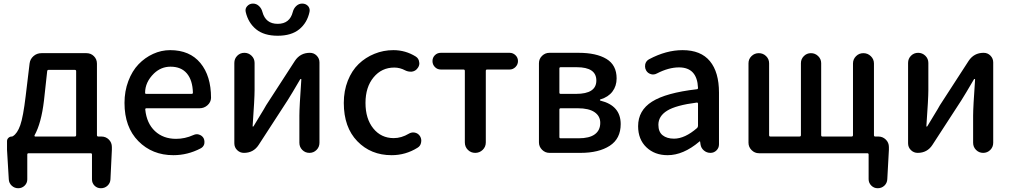

<svg xmlns="http://www.w3.org/2000/svg" viewBox="-20 -840 5563 1055"><path d="M247.1 -456.1Q240.2 -456.1 239.3 -449.2L221.7 -288.1Q207 -163.1 169.9 -96.7Q168.9 -94.7 169.9 -92.3Q170.9 -89.8 172.9 -89.8H390.6Q398.4 -89.8 398.4 -97.7V-449.2Q398.4 -456.1 390.6 -456.1ZM512.7 -97.7Q512.7 -89.8 520.5 -89.8H537.1Q561.5 -89.8 578.1 -73.2Q594.7 -56.6 594.7 -32.2V-16.6L586.9 145.5Q585.9 166 570.8 180.2Q555.7 194.3 534.2 194.3Q513.7 194.3 499.5 180.2Q485.4 166 485.4 145.5V8.8Q485.4 2 477.5 2H137.7Q129.9 2 129.9 8.8V145.5Q129.9 166 115.2 180.2Q100.6 194.3 80.1 194.3Q59.6 194.3 44.4 180.2Q29.3 166 28.3 145.5L18.6 -16.6V-64.5Q18.6 -75.2 26.4 -82.5Q34.2 -89.8 44.9 -89.8Q47.9 -89.8 50.8 -91.8Q75.2 -106.4 91.3 -151.9Q107.4 -197.3 121.1 -312.5L142.6 -491.2Q145.5 -515.6 164.1 -531.7Q182.6 -547.9 208 -547.9H455.1Q479.5 -547.9 496.1 -531.2Q512.7 -514.6 512.7 -490.2Z M932.6 12.7Q816.4 12.7 740.2 -64.5Q664.1 -141.6 664.1 -274.4Q664.1 -338.9 685.1 -394.5Q706.1 -450.2 741.2 -486.8Q776.4 -523.4 821.3 -543.9Q866.2 -564.5 915 -564.5Q1022.5 -564.5 1081.1 -493.7Q1139.6 -422.9 1139.6 -302.7Q1139.6 -302.7 1139.6 -301.8Q1138.7 -278.3 1120.1 -261.7Q1101.6 -245.1 1076.2 -245.1H784.2Q777.3 -245.1 778.3 -237.3Q786.1 -162.1 831.5 -119.6Q877 -77.1 947.3 -77.1Q996.1 -77.1 1042 -97.7Q1051.8 -102.5 1061.5 -102.5Q1067.4 -102.5 1073.2 -100.6Q1089.8 -95.7 1098.6 -81.1Q1103.5 -71.3 1103.5 -60.5Q1103.5 -54.7 1102.5 -48.8Q1097.7 -32.2 1082 -24.4Q1010.7 12.7 932.6 12.7ZM777.3 -330.1Q777.3 -324.2 783.2 -324.2H1033.2Q1040 -324.2 1040 -331.1Q1040 -331.1 1040 -331.1Q1038.1 -399.4 1006.8 -436.5Q975.6 -473.6 917 -473.6Q865.2 -473.6 826.2 -436.5Q777.3 -388.7 777.3 -330.1Z M1320.3 0Q1298.8 0 1283.2 -15.1Q1267.6 -30.3 1267.6 -52.7V-494.1Q1267.6 -517.6 1283.7 -533.7Q1299.8 -549.8 1322.8 -549.8Q1345.7 -549.8 1362.3 -533.7Q1378.9 -517.6 1378.9 -494.1V-344.7Q1378.9 -298.8 1368.2 -147.5Q1367.2 -144.5 1370.1 -144.5Q1373 -144.5 1374 -147.5Q1382.8 -163.1 1408.2 -204.1Q1433.6 -245.1 1442.4 -261.7L1600.6 -505.9Q1629.9 -549.8 1682.6 -549.8Q1705.1 -549.8 1720.2 -534.2Q1735.4 -518.6 1735.4 -497.1V-55.7Q1735.4 -32.2 1719.2 -16.1Q1703.1 0 1680.2 0Q1657.2 0 1641.1 -16.1Q1625 -32.2 1625 -55.7V-205.1Q1625 -250 1635.7 -403.3Q1635.7 -406.2 1633.3 -406.2Q1630.9 -406.2 1628.9 -403.3Q1581.1 -321.3 1560.5 -289.1L1401.4 -43.9Q1373 0 1320.3 0ZM1330.1 -774.4Q1329.1 -779.3 1329.1 -783.2Q1329.1 -795.9 1337.9 -805.7Q1350.6 -820.3 1370.1 -820.3Q1388.7 -820.3 1402.8 -807.1Q1417 -793.9 1421.9 -774.4Q1439.5 -709 1505.9 -709Q1572.3 -709 1588.9 -774.4Q1593.8 -793.9 1607.9 -807.1Q1622.1 -820.3 1640.6 -820.3Q1660.2 -820.3 1672.9 -806.6Q1681.6 -795.9 1681.6 -783.2Q1681.6 -778.3 1680.7 -774.4Q1668 -714.8 1624.5 -679.2Q1581.1 -643.6 1505.9 -643.6Q1430.7 -643.6 1387.2 -679.2Q1343.8 -714.8 1330.1 -774.4Z M2131.8 12.7Q2017.6 12.7 1943.4 -64Q1869.1 -140.6 1869.1 -274.4Q1869.1 -340.8 1891.1 -396.5Q1913.1 -452.1 1950.7 -488.3Q1988.3 -524.4 2037.6 -544.4Q2086.9 -564.5 2141.6 -564.5Q2208 -564.5 2264.6 -529.3Q2281.2 -518.6 2283.2 -499Q2284.2 -496.1 2284.2 -492.2Q2284.2 -476.6 2273.4 -463.9Q2262.7 -449.2 2243.2 -446.3Q2239.3 -446.3 2235.4 -446.3Q2220.7 -446.3 2207 -453.1Q2177.7 -468.8 2146.5 -468.8Q2077.1 -468.8 2032.7 -415Q1988.3 -361.3 1988.3 -274.4Q1988.3 -187.5 2031.2 -134.3Q2074.2 -81.1 2143.6 -81.1Q2185.5 -81.1 2226.6 -105.5Q2238.3 -112.3 2251 -112.3Q2254.9 -112.3 2259.8 -111.3Q2277.3 -107.4 2287.1 -92.8Q2294.9 -81.1 2294.9 -66.4Q2294.9 -62.5 2293.9 -57.6Q2291 -38.1 2274.4 -28.3Q2209 12.7 2131.8 12.7Z M2534.2 -57.6V-450.2Q2534.2 -458 2526.4 -458H2402.3Q2382.8 -458 2369.6 -471.7Q2356.4 -485.4 2356.4 -504.4Q2356.4 -523.4 2369.6 -536.6Q2382.8 -549.8 2402.3 -549.8H2780.3Q2798.8 -549.8 2812.5 -536.6Q2826.2 -523.4 2826.2 -504.4Q2826.2 -485.4 2812.5 -471.7Q2798.8 -458 2780.3 -458H2656.2Q2649.4 -458 2649.4 -450.2V-57.6Q2649.4 -33.2 2632.3 -16.6Q2615.2 0 2591.3 0Q2567.4 0 2550.8 -16.6Q2534.2 -33.2 2534.2 -57.6Z M2999 0Q2975.6 0 2958.5 -17.1Q2941.4 -34.2 2941.4 -57.6V-492.2Q2941.4 -516.6 2958.5 -533.2Q2975.6 -549.8 2999 -549.8H3159.2Q3256.8 -549.8 3312.5 -516.1Q3368.2 -482.4 3368.2 -409.2Q3368.2 -367.2 3345.2 -336.9Q3322.3 -306.6 3279.3 -293.9Q3276.4 -293 3276.4 -290.5Q3276.4 -288.1 3279.3 -287.1Q3390.6 -259.8 3390.6 -158.2Q3390.6 -78.1 3330.6 -39.1Q3270.5 0 3169.9 0ZM3053.7 -331.1Q3053.7 -324.2 3060.5 -324.2H3145.5Q3256.8 -324.2 3256.8 -397.5Q3256.8 -470.7 3149.4 -470.7H3060.5Q3053.7 -470.7 3053.7 -463.9ZM3053.7 -86.9Q3053.7 -80.1 3060.5 -80.1H3159.2Q3218.8 -80.1 3248.5 -102.1Q3278.3 -124 3278.3 -165Q3278.3 -202.1 3247.1 -223.6Q3215.8 -245.1 3155.3 -245.1H3060.5Q3053.7 -245.1 3053.7 -237.3Z M3648.4 12.7Q3577.1 12.7 3531.7 -30.8Q3486.3 -74.2 3486.3 -146.5Q3486.3 -233.4 3563 -281.7Q3639.6 -330.1 3808.6 -349.6Q3815.4 -349.6 3815.4 -357.4Q3810.5 -469.7 3710.9 -469.7Q3654.3 -469.7 3589.8 -436.5Q3580.1 -430.7 3568.4 -430.7Q3562.5 -430.7 3556.6 -432.6Q3539.1 -437.5 3530.3 -453.1Q3524.4 -463.9 3524.4 -474.6Q3524.4 -481.4 3525.4 -487.3Q3530.3 -505.9 3546.9 -514.6Q3640.6 -564.5 3730.5 -564.5Q3831.1 -564.5 3880.9 -503.9Q3930.7 -443.4 3930.7 -331.1V-46.9Q3930.7 -27.3 3917 -13.7Q3903.3 0 3883.8 0Q3863.3 0 3847.7 -13.2Q3832 -26.4 3829.1 -46.9L3827.1 -61.5Q3826.2 -63.5 3824.7 -63.5Q3823.2 -63.5 3822.3 -61.5Q3734.4 12.7 3648.4 12.7ZM3683.6 -78.1Q3743.2 -78.1 3810.5 -136.7Q3815.4 -141.6 3815.4 -149.4V-269.5Q3815.4 -276.4 3809.6 -276.4Q3809.6 -276.4 3808.6 -276.4Q3694.3 -261.7 3646 -231.9Q3597.7 -202.1 3597.7 -154.3Q3597.7 -115.2 3621.1 -96.7Q3644.5 -78.1 3683.6 -78.1Z M4782.2 -97.7Q4782.2 -89.8 4789.1 -89.8H4806.6Q4830.1 -89.8 4847.2 -73.2Q4864.3 -56.6 4864.3 -32.2V-16.6L4855.5 144.5Q4854.5 166 4839.4 180.2Q4824.2 194.3 4802.7 194.3Q4782.2 194.3 4767.6 179.7Q4752.9 165 4752.9 144.5V8.8Q4752.9 2 4745.1 2H4150.4Q4127 2 4109.9 -15.1Q4092.8 -32.2 4092.8 -55.7V-492.2Q4092.8 -515.6 4109.4 -531.7Q4126 -547.9 4149.4 -547.9Q4172.9 -547.9 4189.5 -531.7Q4206.1 -515.6 4206.1 -492.2V-97.7Q4206.1 -89.8 4212.9 -89.8H4373Q4380.9 -89.8 4380.9 -97.7V-493.2Q4380.9 -515.6 4397 -531.7Q4413.1 -547.9 4436 -547.9Q4459 -547.9 4475.6 -531.7Q4492.2 -515.6 4492.2 -493.2V-97.7Q4492.2 -89.8 4499 -89.8H4659.2Q4667 -89.8 4667 -97.7V-491.2Q4667 -514.6 4683.6 -531.2Q4700.2 -547.9 4724.1 -547.9Q4748 -547.9 4765.1 -531.2Q4782.2 -514.6 4782.2 -491.2Z M5022.5 0Q5001 0 4985.4 -15.1Q4969.7 -30.3 4969.7 -52.7V-494.1Q4969.7 -517.6 4985.8 -533.7Q5002 -549.8 5024.9 -549.8Q5047.9 -549.8 5064.5 -533.7Q5081.1 -517.6 5081.1 -494.1V-344.7Q5081.1 -298.8 5070.3 -147.5Q5069.3 -144.5 5072.3 -144.5Q5075.2 -144.5 5076.2 -147.5Q5085 -163.1 5110.4 -204.1Q5135.7 -245.1 5144.5 -261.7L5302.7 -505.9Q5332 -549.8 5384.8 -549.8Q5407.2 -549.8 5422.4 -534.2Q5437.5 -518.6 5437.5 -497.1V-55.7Q5437.5 -32.2 5421.4 -16.1Q5405.3 0 5382.3 0Q5359.4 0 5343.3 -16.1Q5327.1 -32.2 5327.1 -55.7V-205.1Q5327.1 -250 5337.9 -403.3Q5337.9 -406.2 5335.4 -406.2Q5333 -406.2 5331.1 -403.3Q5283.2 -321.3 5262.7 -289.1L5103.5 -43.9Q5075.2 0 5022.5 0Z"/></svg>

Font: Gen Jyuu Gothic P Medium
Style: Regular
Weight: 500
Designer: [Source Han Sans]
Ryoko NISHIZUKA  (kana & ideographs); Paul D. Hunt (Latin, Greek & Cyrillic); Wenlong ZHANG  (bopomofo
Version: Version 1.002.20150607